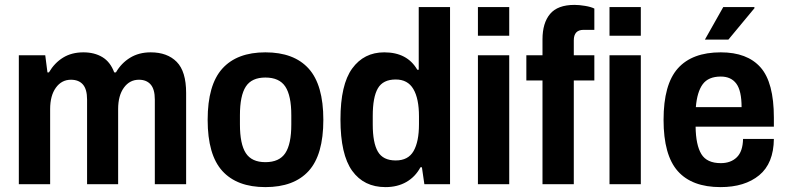

<svg xmlns="http://www.w3.org/2000/svg" viewBox="-20 -753 3219 785"><path d="M57 0V-527H165L174 -457H180Q203 -496 238 -517.5Q273 -539 321 -539Q366 -539 398.5 -519.5Q431 -500 447 -457H454Q476 -495 512 -517Q548 -539 596 -539Q664 -539 702.5 -500Q741 -461 741 -373V0H613V-346Q613 -388 596 -407.5Q579 -427 548 -427Q510 -427 486.5 -394.5Q463 -362 463 -307V0H336V-346Q336 -388 319 -407.5Q302 -427 270 -427Q232 -427 208.5 -394.5Q185 -362 185 -307V0Z M1065 12Q949 12 889 -54Q829 -120 829 -263Q829 -406 889 -472.5Q949 -539 1065 -539Q1182 -539 1242 -472.5Q1302 -406 1302 -263Q1302 -120 1242 -54Q1182 12 1065 12ZM1065 -90Q1122 -90 1146.5 -127Q1171 -164 1171 -244V-282Q1171 -362 1146.5 -399Q1122 -436 1065 -436Q1009 -436 985 -399Q961 -362 961 -282V-244Q961 -164 985 -127Q1009 -90 1065 -90Z M1556 12Q1468 12 1420 -54.5Q1372 -121 1372 -265Q1372 -407 1420 -473Q1468 -539 1551 -539Q1645 -539 1686 -468H1692V-724H1820V0H1715L1705 -69H1699Q1678 -30 1641.5 -9Q1605 12 1556 12ZM1598 -97Q1649 -97 1671 -135.5Q1693 -174 1693 -245V-277Q1693 -350 1670 -389Q1647 -428 1598 -428Q1546 -428 1525 -392Q1504 -356 1504 -279V-244Q1504 -169 1525 -133Q1546 -97 1598 -97Z M1934 -607V-724H2062V-607ZM1934 0V-527H2062V0Z M2198 0V-424H2132V-527H2198V-592Q2198 -659 2229 -696Q2260 -733 2329 -733Q2348 -733 2372 -729Q2396 -725 2410 -718V-631H2366Q2326 -631 2326 -588V-527H2410V-424H2326V0ZM2472 -607V-724H2600V-607ZM2472 0V-527H2600V0Z M2862 -591 2937 -724H3064L3065 -720L2958 -591ZM2926 12Q2809 12 2751 -53.5Q2693 -119 2693 -263Q2693 -408 2751.5 -473.5Q2810 -539 2927 -539Q3035 -539 3089.5 -477.5Q3144 -416 3144 -272V-235H2824Q2825 -160 2847.5 -123Q2870 -86 2927 -86Q2968 -86 2992.5 -110Q3017 -134 3018 -185H3144Q3143 -85 3084 -36.5Q3025 12 2926 12ZM2825 -315H3012Q3012 -382 2990.5 -411Q2969 -440 2927 -440Q2876 -440 2853 -408.5Q2830 -377 2825 -315Z"/></svg>

Font: Archivo SemiCondensed
Style: Bold
Weight: 680
Width: 4
Designer: Hector Gatti
Foundry: Omnibus-Type
Version: Version 2.001; ttfautohint (v1.8.3)